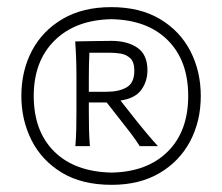

<svg xmlns="http://www.w3.org/2000/svg" viewBox="-20 -785 620 536"><path d="M290.5 -765.1Q370.6 -765.1 426.5 -731.9Q482.4 -698.7 511.5 -642.3Q540.5 -585.9 540.5 -517.1Q540.5 -446.3 510.5 -390.1Q480.5 -334 424.8 -301.5Q369.1 -269 292 -269Q208.5 -269 152.3 -303.2Q96.2 -337.4 67.9 -393.8Q39.6 -450.2 39.6 -517.1Q39.6 -587.4 69.3 -643.6Q99.1 -699.7 155.3 -732.4Q211.4 -765.1 290.5 -765.1ZM291 -731.4Q190.9 -729.5 132.6 -672.1Q74.2 -614.7 74.2 -517.1Q74.2 -418.5 131.6 -361.8Q189 -305.2 292 -303.2Q391.1 -305.2 448.2 -361.8Q505.4 -418.5 505.4 -517.1Q505.4 -615.7 448.5 -672.6Q391.6 -729.5 291 -731.4ZM291 -670.9Q335.9 -670.9 363.8 -651.6Q391.6 -632.3 391.6 -588.9Q391.6 -557.6 374.3 -533.9Q356.9 -510.3 316.4 -504.4L350.6 -460.9Q367.7 -439 386.5 -416.5Q405.3 -394 420.9 -377H370.1Q357.4 -397 344.2 -414.1Q331.1 -431.2 317.9 -447.8L277.8 -499H228V-473.1Q228 -446.3 228.5 -424.1Q229 -401.9 231 -377H190.4Q192.4 -401.9 192.9 -424.1Q193.4 -446.3 193.4 -473.1V-571.8Q193.4 -623 189.9 -669.4Q208.5 -669.4 234.1 -670.2Q259.8 -670.9 291 -670.9ZM290 -637.7H229.5Q228 -604 228 -567.9V-528.8H277.3Q312.5 -528.8 333.7 -541.3Q355 -553.7 355 -587.4Q355 -611.8 343.8 -622.3Q332.5 -632.8 317.4 -635.3Q302.2 -637.7 290 -637.7Z"/></svg>

Font: Pinar DS1 Light
Style: Regular
Weight: 300
Designer: Amin Abedi
Version: Version 3.000